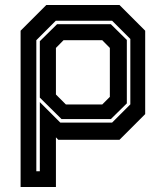

<svg xmlns="http://www.w3.org/2000/svg" viewBox="-20 -560 656 769"><path d="M62.5 189V-437L165.5 -540H458.5L561.5 -437V-103L458.5 0H213.5L204 -10V189ZM125.5 126H139.5V-151L221.5 -69H429L502 -142V-404L429 -477H203.5L125.5 -399ZM244 -141.5H389.5L420 -172V-368L389.5 -399H234.5L204 -368V-181.5ZM226.5 -83 139.5 -169V-395L208.5 -463H424L488 -400V-146L424 -83Z"/></svg>

Font: Tourney Thin
Style: Bold
Weight: 700
Version: Version 1.015